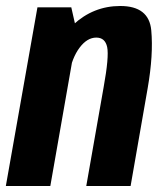

<svg xmlns="http://www.w3.org/2000/svg" viewBox="-46 -621 541 641"><path d="M-26.5 0H122L211.5 -510.5L192 -596.5H79ZM242 0H390L447 -326.5Q466.5 -438.5 459 -519.8Q451.5 -601 355.5 -601Q265.5 -601 198 -538Q130.5 -475 116 -393.5L184 -371.5Q194.5 -428.5 219.8 -462Q245 -495.5 275.5 -495.5Q305 -495.5 311.8 -463.8Q318.5 -432 300 -330Z"/></svg>

Font: Anybody Condensed
Style: Bold Italic
Weight: 700
Width: 3
Italic angle: -10°
Version: Version 1.113;gftools[0.9.25]